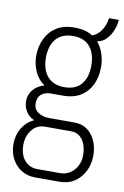

<svg xmlns="http://www.w3.org/2000/svg" viewBox="-89 -661 577 895"><g transform="rotate(10 199.5 -213.5)"><path d="M143 182Q106 182 77.5 164.5Q49 147 32.5 116Q16 85 16 47Q16 3 36.5 -30.5Q57 -64 92 -80Q65 -91 52 -114Q39 -137 39 -161Q39 -193 59 -216Q79 -239 111 -248Q80 -269 64.5 -304Q49 -339 49 -377Q49 -420 65.5 -456.5Q82 -493 116 -515.5Q150 -538 203 -538Q229 -538 251 -532.5Q273 -527 289 -516Q314 -525 330.5 -548.5Q347 -572 353 -609H399Q398 -584 387.5 -558.5Q377 -533 359.5 -515Q342 -497 317 -493Q337 -468 346.5 -438.5Q356 -409 356 -377Q356 -333 339.5 -296.5Q323 -260 289.5 -238Q256 -216 202 -216H146Q120 -216 102.5 -202Q85 -188 85 -159Q85 -131 106.5 -116.5Q128 -102 159 -102H277Q331 -102 361.5 -62.5Q392 -23 392 35Q392 76 375 109.5Q358 143 328.5 162.5Q299 182 257 182ZM147 142H254Q281 142 301.5 128Q322 114 333.5 91.5Q345 69 345 42Q345 -3 325 -31Q305 -59 270 -59H147Q109 -59 85.5 -29.5Q62 0 62 42Q62 87 85 114.5Q108 142 147 142ZM203 -256Q256 -256 283 -288Q310 -320 310 -376Q310 -433 283 -465.5Q256 -498 203 -498Q150 -498 122.5 -465.5Q95 -433 95 -376Q95 -340 107.5 -312.5Q120 -285 144 -270.5Q168 -256 203 -256Z"/></g></svg>

Font: Archivo Condensed Thin
Style: Regular
Weight: 250
Width: 3
Designer: Hector Gatti
Foundry: Omnibus-Type
Version: Version 2.001